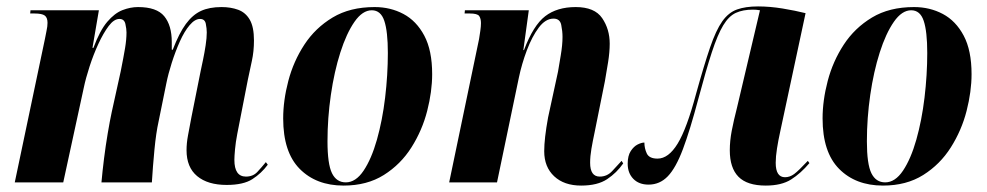

<svg xmlns="http://www.w3.org/2000/svg" viewBox="-20 -568 3073 598"><path d="M686 8Q627 8 594 -19.5Q561 -47 561 -100Q561 -122 565.5 -146Q570 -170 576 -202L605 -347Q608 -361 612.5 -382.5Q617 -404 620.5 -427Q624 -450 624 -467Q624 -479 621 -494Q618 -509 603 -509Q587 -509 570.5 -489.5Q554 -470 540 -438.5Q526 -407 515 -372.5Q504 -338 498 -308L474 -190Q466 -154 461 -101.5Q456 -49 453 0H296Q299 -34 304 -74Q309 -114 315.5 -152.5Q322 -191 328 -219L356 -346Q365 -391 369.5 -418Q374 -445 374 -467Q374 -478 370.5 -493.5Q367 -509 352 -509Q335 -509 318.5 -487Q302 -465 286.5 -431.5Q271 -398 259 -361Q247 -324 241 -295L177 0H26L120 -447Q122 -459 125 -472.5Q128 -486 128 -497Q128 -513 119.5 -519.5Q111 -526 87 -526H74L75 -536H288L268 -419H271Q291 -473 314 -500Q337 -527 361.5 -536.5Q386 -546 410 -546Q468 -546 491.5 -517.5Q515 -489 515 -437Q515 -431 515 -425Q515 -419 515 -413H518Q538 -465 559 -493.5Q580 -522 606 -534Q632 -546 670 -546Q699 -546 722 -537.5Q745 -529 758 -506.5Q771 -484 771 -442Q771 -408 764.5 -378.5Q758 -349 752 -320L719 -151Q714 -125 712 -103Q710 -81 710 -70Q710 -18 746 -18Q768 -18 781.5 -32.5Q795 -47 808 -63L814 -55Q794 -28 766 -10Q738 8 686 8Z M1050 10Q965 10 913.5 -42Q862 -94 862 -199Q862 -255 878 -316Q894 -377 928 -429Q962 -481 1016 -513.5Q1070 -546 1147 -546Q1196 -546 1236.5 -524.5Q1277 -503 1301.5 -457Q1326 -411 1326 -337Q1326 -283 1310.5 -222.5Q1295 -162 1261.5 -109Q1228 -56 1175.5 -23Q1123 10 1050 10ZM1057 0Q1088 0 1112.5 -36.5Q1137 -73 1154 -133Q1171 -193 1179.5 -264Q1188 -335 1188 -403Q1188 -470 1177 -503Q1166 -536 1138 -536Q1109 -536 1084 -500Q1059 -464 1040 -404.5Q1021 -345 1010.5 -272.5Q1000 -200 1000 -128Q1000 -57 1014 -28.5Q1028 0 1057 0Z M1790 10Q1737 10 1706 -19Q1675 -48 1675 -97Q1675 -117 1678 -143Q1681 -169 1687 -202L1718 -345Q1721 -363 1726.5 -395.5Q1732 -428 1732 -453Q1732 -471 1728 -490.5Q1724 -510 1704 -510Q1679 -510 1658 -482Q1637 -454 1621 -411.5Q1605 -369 1596 -326L1528 0H1379L1472 -446Q1474 -458 1476 -472Q1478 -486 1478 -496Q1478 -510 1472.5 -518Q1467 -526 1443 -526H1427L1428 -536H1627L1610 -412H1612Q1641 -489 1678 -517.5Q1715 -546 1773 -546Q1832 -546 1855.5 -511.5Q1879 -477 1879 -432Q1879 -406 1874 -374.5Q1869 -343 1864 -315L1832 -156Q1826 -128 1822 -104.5Q1818 -81 1818 -61Q1818 -18 1848 -18Q1871 -18 1887 -35.5Q1903 -53 1916 -67L1921 -59Q1901 -30 1871 -10Q1841 10 1790 10Z M2365 10Q2307 10 2280 -17.5Q2253 -45 2253 -100Q2253 -129 2259 -160.5Q2265 -192 2276 -235L2347 -536Q2336 -538 2325 -538Q2294 -538 2272 -528Q2250 -518 2232.5 -489Q2215 -460 2197 -405Q2179 -350 2155 -260Q2129 -162 2107 -103.5Q2085 -45 2060 -19Q2035 7 2000 7Q1970 7 1952.5 -11Q1935 -29 1935 -58Q1935 -83 1944.5 -97.5Q1954 -112 1966 -118Q1978 -124 1987 -124Q1987 -106 1994.5 -90Q2002 -74 2028 -74Q2062 -74 2090.5 -120.5Q2119 -167 2148 -276Q2173 -366 2191.5 -420Q2210 -474 2229.5 -501.5Q2249 -529 2275.5 -538.5Q2302 -548 2341 -548Q2378 -548 2417.5 -541.5Q2457 -535 2489 -527L2410 -158Q2404 -131 2400 -105.5Q2396 -80 2396 -61Q2396 -16 2425 -16Q2440 -16 2453.5 -26Q2467 -36 2496 -67L2501 -60Q2474 -28 2444 -9Q2414 10 2365 10Z M2730 10Q2645 10 2593.5 -42Q2542 -94 2542 -199Q2542 -255 2558 -316Q2574 -377 2608 -429Q2642 -481 2696 -513.5Q2750 -546 2827 -546Q2876 -546 2916.5 -524.5Q2957 -503 2981.5 -457Q3006 -411 3006 -337Q3006 -283 2990.5 -222.5Q2975 -162 2941.5 -109Q2908 -56 2855.5 -23Q2803 10 2730 10ZM2737 0Q2768 0 2792.5 -36.5Q2817 -73 2834 -133Q2851 -193 2859.5 -264Q2868 -335 2868 -403Q2868 -470 2857 -503Q2846 -536 2818 -536Q2789 -536 2764 -500Q2739 -464 2720 -404.5Q2701 -345 2690.5 -272.5Q2680 -200 2680 -128Q2680 -57 2694 -28.5Q2708 0 2737 0Z"/></svg>

Font: Noto Serif Display ExtraCondensed ExtraBold
Style: Italic
Weight: 800
Width: 2
Italic angle: -12°
Designer: Monotype Design Team
Foundry: Monotype Imaging Inc.
Version: Version 2.009